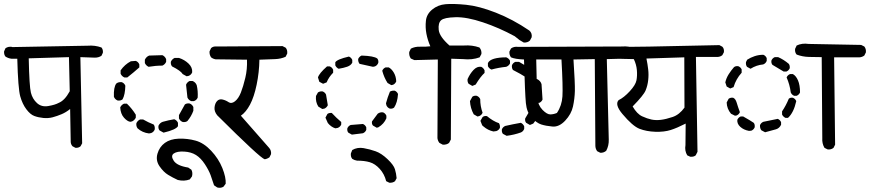

<svg xmlns="http://www.w3.org/2000/svg" viewBox="-29 -784 4309 951"><path d="M344.7 -51.8 330.1 -59.6Q322.3 -68.4 321.3 -80.1L318.4 -244.1Q297.9 -227.5 275.9 -218.3Q253.9 -209 231.9 -203.1Q210 -197.3 185.5 -199.7Q161.1 -202.1 141.1 -209.5Q121.1 -216.8 101.6 -242.7Q82 -268.6 71.3 -306.6Q60.5 -344.7 56.6 -493.2H27.3Q11.7 -495.1 -2 -503.9Q-9.8 -513.7 -8.8 -529.3L-2 -544.9Q11.7 -554.7 30.3 -551.8L31.2 -550.8L405.3 -557.6Q441.4 -560.5 473.6 -548.8Q482.4 -538.1 480.5 -522.5L473.6 -507.8Q459 -498 439.5 -498.5Q419.9 -499 369.1 -501L377.9 -74.2L370.1 -59.6Q360.4 -50.8 344.7 -51.8ZM261.7 -274.4Q276.4 -280.3 290 -294.4Q303.7 -308.6 316.4 -332L312.5 -501L113.3 -495.1Q116.2 -356.4 124 -325.2Q131.8 -293.9 154.3 -273.4Q176.8 -252.9 210.4 -258.8Q244.1 -264.6 261.7 -274.4Z M1046.9 144.5 1031.2 133.8Q1023.4 108.4 1014.2 83.5Q1004.9 58.6 985.4 28.8Q965.8 -1 941.9 -16.1Q918 -31.2 883.3 -33.2Q848.6 -35.2 832 -23.9Q815.4 -12.7 831.5 12.2Q847.7 37.1 903.3 45.9L918.9 56.6Q926.8 71.3 921.9 89.8L911.1 104.5Q883.8 115.2 851.6 107.4Q826.2 95.7 803.7 82Q781.2 68.4 761.2 39.6Q741.2 10.7 751 -22.9Q760.7 -56.6 787.6 -76.2Q814.5 -95.7 856.9 -97.2Q899.4 -98.6 939.9 -87.4Q980.5 -76.2 1017.1 -37.1Q1053.7 2 1072.3 48.3Q1090.8 94.7 1088.9 126L1078.1 140.6Q1064.5 149.4 1046.9 144.5ZM709 -123Q675.8 -127 652.3 -148.4Q644.5 -159.2 646.5 -173.8Q652.3 -186.5 665 -192.4H679.7Q705.1 -177.7 732.4 -167Q739.3 -157.2 737.3 -142.6Q732.4 -129.9 719.7 -125ZM781.2 -127 761.7 -137.7Q753.9 -146.5 755.9 -161.1Q762.7 -175.8 777.3 -180.7Q804.7 -188.5 834 -193.4Q846.7 -188.5 852.5 -175.8V-159.2Q842.8 -141.6 781.2 -127ZM876 -179.7Q863.3 -184.6 857.4 -197.3V-213.9L886.7 -266.6Q895.5 -273.4 910.2 -271.5Q922.9 -266.6 928.7 -253.9V-235.4Q918.9 -208 899.4 -184.6Q890.6 -177.7 876 -179.7ZM616.2 -180.7Q601.6 -182.6 585 -201.2Q568.4 -219.7 566.4 -252Q572.3 -264.6 585 -270.5H599.6Q625 -246.1 643.6 -215.8V-201.2Q637.7 -188.5 625 -182.6ZM918 -283.2Q905.3 -288.1 899.4 -300.8L892.6 -364.3Q897.5 -377 910.2 -382.8H924.8Q939.5 -377 945.3 -362.3Q952.1 -334 950.2 -300.8Q945.3 -288.1 931.6 -283.2ZM553.7 -286.1Q540 -292 535.2 -304.7Q533.2 -351.6 546.9 -370.1Q557.6 -378.9 574.2 -377Q586.9 -372.1 591.8 -359.4Q590.8 -315.4 578.1 -292Q568.4 -284.2 553.7 -286.1ZM586.9 -400.4Q574.2 -406.2 568.4 -418.9V-435.5Q588.9 -464.8 619.1 -480.5L643.6 -482.4Q656.2 -477.5 661.1 -464.8V-450.2Q633.8 -425.8 601.6 -400.4ZM895.5 -406.2 876 -417Q866.2 -433.6 823.2 -455.1Q815.4 -464.8 817.4 -478.5Q823.2 -491.2 835.9 -497.1H857.4Q884.8 -488.3 904.8 -469.2Q924.8 -450.2 922.9 -425.8Q918 -413.1 905.3 -408.2ZM707 -453.1Q694.3 -459 688.5 -471.7V-488.3Q696.3 -503.9 710 -508.8L775.4 -510.7Q788.1 -504.9 793.9 -491.2V-477.5Q788.1 -464.8 775.4 -459Q741.2 -459 707 -453.1Z M1282.2 4.9Q1259.8 -1 1046.9 -212.9Q1031.2 -232.4 1033.7 -252.9Q1036.1 -273.4 1046.9 -284.2Q1057.6 -294.9 1073.7 -291Q1089.8 -287.1 1103.5 -277.8Q1117.2 -268.6 1134.8 -282.2Q1152.3 -295.9 1164.1 -325.7Q1175.8 -355.5 1186 -398.4Q1196.3 -441.4 1194.3 -488.3L1039.1 -490.2Q1026.4 -492.2 1016.6 -500Q1007.8 -512.7 1008.8 -529.3L1016.6 -545.9Q1027.3 -555.7 1044.9 -553.7L1370.1 -555.7L1385.7 -547.9Q1395.5 -537.1 1393.6 -518.6L1385.7 -502.9Q1362.3 -492.2 1333.5 -491.2Q1304.7 -490.2 1255.9 -488.3Q1254.9 -425.8 1242.2 -364.7Q1229.5 -303.7 1209.5 -266.1Q1189.5 -228.5 1164.1 -210.9L1304.7 -50.8Q1315.4 -38.1 1313.5 -20.5L1305.7 -4.9Q1294.9 2.9 1282.2 4.9Z M1899.4 121.1 1883.8 113.3Q1875 78.1 1852.1 52.7Q1829.1 27.3 1802.7 19.5Q1776.4 11.7 1739.3 11.7Q1726.6 9.8 1715.8 2.9Q1707 -7.8 1709 -24.4L1715.8 -41Q1741.2 -55.7 1772 -50.3Q1802.7 -44.9 1831.5 -34.7Q1860.4 -24.4 1890.6 4.4Q1920.9 33.2 1927.2 54.2Q1933.6 75.2 1935.5 98.6L1927.7 113.3Q1917 122.1 1899.4 121.1ZM1713.9 -117.2 1696.3 -127Q1689.5 -134.8 1691.4 -148.4Q1696.3 -160.2 1708 -165L1768.6 -169.9Q1780.3 -165 1785.2 -153.3V-140.6Q1780.3 -128.9 1768.6 -124ZM1631.8 -148.4Q1610.4 -155.3 1594.7 -174.8L1583 -201.2L1592.8 -219.7Q1600.6 -225.6 1614.3 -224.6Q1635.7 -201.2 1661.1 -179.7V-167Q1656.2 -155.3 1643.6 -150.4ZM1836.9 -151.4 1818.4 -162.1Q1811.5 -169.9 1813.5 -182.6L1841.8 -220.7Q1853.5 -229.5 1868.2 -227.5Q1879.9 -222.7 1884.8 -210.9V-198.2Q1873 -169.9 1844.7 -153.3ZM1567.4 -244.1 1547.9 -255.9Q1533.2 -278.3 1536.1 -308.6L1545.9 -326.2Q1556.6 -333 1569.3 -331.1Q1581.1 -326.2 1585.9 -315.4Q1589.8 -294.9 1594.7 -262.7Q1588.9 -251 1578.1 -246.1ZM1901.4 -246.1Q1889.6 -251 1884.8 -262.7L1882.8 -272.5Q1890.6 -301.8 1902.3 -330.1Q1912.1 -335.9 1925.8 -335Q1937.5 -330.1 1942.4 -318.4Q1939.5 -275.4 1922.9 -251Q1914.1 -244.1 1901.4 -246.1ZM1909.2 -362.3 1890.6 -373Q1873 -400.4 1864.3 -433.6Q1869.1 -445.3 1880.9 -450.2H1896.5Q1911.1 -442.4 1921.9 -423.8Q1932.6 -405.3 1933.6 -380.9Q1928.7 -369.1 1918 -364.3ZM1571.3 -369.1 1552.7 -378.9 1545.9 -400.4Q1551.8 -420.9 1590.8 -455.1H1604.5Q1616.2 -450.2 1621.1 -438.5V-423.8Q1599.6 -402.3 1588.9 -376ZM1648.4 -443.4Q1637.7 -448.2 1631.8 -460V-475.6Q1640.6 -490.2 1699.2 -503.9Q1710.9 -499 1715.8 -487.3V-473.6Q1709 -460 1690.9 -453.6Q1672.9 -447.3 1648.4 -443.4ZM1818.4 -453.1Q1785.2 -460 1752 -467.8Q1744.1 -477.5 1745.1 -492.2Q1751 -503.9 1761.7 -508.8Q1823.2 -506.8 1839.8 -494.1Q1846.7 -485.4 1844.7 -472.7Q1839.8 -460 1828.1 -455.1Z M2164.1 -67.4 2147.5 -76.2Q2139.6 -85.9 2137.7 -99.6L2139.6 -489.3L2023.4 -486.3L2005.9 -494.1Q1996.1 -507.8 1998 -526.4L2005.9 -543Q2026.4 -553.7 2052.2 -552.7Q2078.1 -551.8 2102.5 -554.7Q2088.9 -585.9 2083 -617.2Q2077.1 -648.4 2080.6 -681.2Q2084 -713.9 2111.8 -736.8Q2139.6 -759.8 2177.7 -763.2Q2215.8 -766.6 2279.8 -760.3Q2343.8 -753.9 2427.2 -721.2Q2510.7 -688.5 2592.8 -632.8Q2607.4 -620.1 2604.5 -599.6L2595.7 -583Q2584 -572.3 2565.4 -573.2L2543.9 -585.9L2520.5 -604.5Q2443.4 -646.5 2363.3 -673.3Q2283.2 -700.2 2227.1 -698.7Q2170.9 -697.3 2155.8 -683.6Q2140.6 -669.9 2144 -636.2Q2147.5 -602.5 2197.3 -558.6H2269.5Q2309.6 -561.5 2345.7 -548.8Q2357.4 -535.2 2355.5 -516.6L2346.7 -500Q2309.6 -486.3 2264.6 -491.2L2206.1 -493.2L2204.1 -92.8L2195.3 -76.2Q2183.6 -66.4 2164.1 -67.4ZM2480.5 -111.3 2461.9 -121.1Q2455.1 -129.9 2457 -143.6Q2461.9 -155.3 2473.6 -160.2Q2511.7 -168.9 2550.8 -175.8Q2562.5 -169.9 2567.4 -158.2V-145.5Q2562.5 -132.8 2550.8 -127.9Q2518.6 -116.2 2480.5 -111.3ZM2415 -132.8Q2387.7 -138.7 2366.2 -157.2L2359.4 -163.1L2350.6 -185.5L2361.3 -204.1Q2369.1 -210.9 2382.8 -209Q2413.1 -183.6 2442.4 -173.8Q2448.2 -165 2447.3 -151.4Q2442.4 -139.6 2429.7 -134.8ZM2595.7 -165 2577.1 -175.8Q2570.3 -183.6 2572.3 -197.3Q2590.8 -227.5 2606.4 -257.8Q2614.3 -264.6 2627.9 -262.7Q2639.6 -257.8 2644.5 -246.1V-230.5Q2634.8 -199.2 2612.3 -171.9ZM2335.9 -207 2317.4 -217.8Q2300.8 -248 2298.8 -283.2L2310.5 -304.7Q2319.3 -311.5 2332 -309.6Q2344.7 -304.7 2349.6 -293Q2349.6 -257.8 2361.3 -225.6Q2356.4 -213.9 2344.7 -209ZM2627.9 -274.4Q2614.3 -281.2 2609.4 -294.9Q2609.4 -336.9 2599.6 -375Q2604.5 -386.7 2616.2 -392.6H2630.9Q2648.4 -383.8 2653.3 -367.2L2658.2 -291Q2653.3 -279.3 2641.6 -274.4ZM2310.5 -358.4 2292 -369.1Q2285.2 -378.9 2287.1 -392.6Q2298.8 -418.9 2316.4 -437.5Q2334 -456.1 2354.5 -453.1Q2366.2 -447.3 2371.1 -435.5V-422.9Q2350.6 -404.3 2327.1 -365.2ZM2582 -397.5Q2548.8 -418.9 2511.7 -437.5Q2504.9 -447.3 2506.8 -460.9Q2511.7 -472.7 2523.4 -477.5H2542L2607.4 -439.5Q2614.3 -429.7 2612.3 -414.1Q2607.4 -402.3 2595.7 -397.5ZM2405.3 -439.5Q2393.6 -444.3 2387.7 -456.1V-471.7Q2394.5 -486.3 2418.5 -493.2Q2442.4 -500 2478.5 -500Q2491.2 -495.1 2497.1 -483.4V-469.7Q2491.2 -458 2478.5 -453.1Q2440.4 -449.2 2405.3 -439.5Z M2944.3 -27.3 2928.7 -35.2Q2919.9 -47.9 2919.9 -62.5L2917 -491.2L2811.5 -489.3Q2819.3 -372.1 2818.4 -333.5Q2817.4 -294.9 2809.1 -256.8Q2800.8 -218.8 2770.5 -186.5Q2740.2 -154.3 2707.5 -157.2Q2674.8 -160.2 2651.9 -167.5Q2628.9 -174.8 2604.5 -201.2Q2580.1 -227.5 2575.7 -273.4Q2571.3 -319.3 2566.4 -489.3Q2521.5 -491.2 2502 -500Q2493.2 -511.7 2494.1 -528.3L2502 -543.9Q2516.6 -554.7 2537.1 -551.8L3052.7 -553.7Q3085 -556.6 3112.3 -544.9Q3122.1 -534.2 3120.1 -517.6L3112.3 -502Q3085 -488.3 3049.8 -493.2L2976.6 -491.2L2986.3 -92.8Q2987.3 -62.5 2973.6 -37.1Q2960.9 -26.4 2944.3 -27.3ZM2729.5 -224.6Q2753.9 -260.7 2756.8 -306.6Q2759.8 -352.5 2752 -489.3H2627Q2629.9 -334 2632.8 -298.3Q2635.7 -262.7 2658.2 -239.7Q2680.7 -216.8 2697.3 -217.3Q2713.9 -217.8 2729.5 -224.6Z M3389.6 -7.8 3375 -14.6Q3361.3 -37.1 3366.2 -65.4L3367.2 -171.9Q3325.2 -150.4 3293 -140.1Q3260.7 -129.9 3216.8 -131.3Q3172.9 -132.8 3138.7 -146Q3104.5 -159.2 3053.7 -219.7Q3014.6 -266.6 3035.2 -288.1Q3061.5 -300.8 3090.3 -332Q3119.1 -363.3 3123.5 -386.2Q3127.9 -409.2 3125.5 -437Q3123 -464.8 3110.4 -491.2L3023.4 -493.2Q3011.7 -495.1 3002.9 -502.9Q2994.1 -512.7 2995.1 -529.3L3002.9 -544.9Q3031.2 -555.7 3054.7 -552.7Q3078.1 -549.8 3534.2 -560.5L3548.8 -552.7Q3558.6 -543 3556.6 -525.4L3548.8 -510.7Q3539.1 -502.9 3526.4 -502H3418L3425.8 -32.2L3417 -14.6Q3406.2 -5.9 3389.6 -7.8ZM3361.3 -251 3360.4 -500 3172.9 -494.1Q3178.7 -465.8 3181.6 -439.9Q3184.6 -414.1 3181.6 -387.2Q3178.7 -360.4 3168.9 -336.4Q3159.2 -312.5 3104.5 -256.8Q3126 -219.7 3151.4 -208Q3176.8 -196.3 3197.8 -191.9Q3218.8 -187.5 3244.1 -190.4Q3269.5 -193.4 3302.7 -204.6Q3335.9 -215.8 3361.3 -251Z M4070.3 -43.9 4054.7 -51.8Q4042 -73.2 4043.9 -100.6L4041 -501Q4009.8 -501 3977.5 -502Q3945.3 -502.9 3917 -513.7Q3907.2 -524.4 3909.2 -542L3917 -558.6Q3943.4 -571.3 3976.6 -566.4L4236.3 -561.5L4252 -553.7Q4261.7 -542 4259.8 -524.4L4252 -508.8Q4241.2 -501 4228.5 -500H4102.5L4107.4 -67.4L4099.6 -51.8Q4087.9 -42 4070.3 -43.9ZM3760.7 -128.9 3742.2 -138.7Q3734.4 -148.4 3735.4 -164.1Q3740.2 -175.8 3752 -180.7Q3788.1 -187.5 3823.2 -195.3Q3835 -190.4 3839.8 -178.7V-166Q3831.1 -148.4 3814.5 -143.6ZM3680.7 -135.7Q3654.3 -140.6 3637.7 -155.8Q3621.1 -170.9 3623 -190.4Q3627.9 -202.1 3639.6 -207H3652.3Q3690.4 -185.5 3704.1 -175.8Q3710.9 -168 3709 -153.3Q3704.1 -141.6 3692.4 -136.7ZM3861.3 -200.2Q3849.6 -206.1 3844.7 -216.8V-232.4Q3864.3 -261.7 3877.9 -294.9Q3885.7 -301.8 3898.4 -299.8Q3910.2 -294.9 3915 -283.2Q3902.3 -225.6 3874 -200.2ZM3611.3 -210.9 3591.8 -220.7Q3571.3 -245.1 3570.3 -276.4L3580.1 -294.9Q3589.8 -301.8 3602.5 -299.8Q3614.3 -294.9 3620.1 -274.9Q3626 -254.9 3635.7 -228.5Q3630.9 -216.8 3619.1 -211.9ZM3904.3 -309.6Q3892.6 -314.5 3887.7 -326.2Q3882.8 -365.2 3867.2 -400.4Q3872.1 -412.1 3883.8 -417H3898.4Q3914.1 -408.2 3923.8 -385.3Q3933.6 -362.3 3933.6 -326.2Q3928.7 -314.5 3917 -309.6ZM3587.9 -345.7 3570.3 -355.5 3563.5 -376Q3568.4 -397.5 3580.1 -416Q3591.8 -434.6 3606.4 -451.2Q3614.3 -458 3627.9 -456.1Q3639.6 -451.2 3644.5 -440.4V-423.8Q3616.2 -392.6 3604.5 -352.5ZM3852.5 -429.7 3796.9 -462.9Q3790 -471.7 3792 -484.4Q3796.9 -496.1 3808.6 -501H3825.2Q3852.5 -489.3 3877.9 -467.8Q3883.8 -460 3882.8 -446.3Q3877.9 -434.6 3866.2 -429.7ZM3688.5 -443.4 3670.9 -453.1Q3664.1 -462.9 3666 -476.6L3671.9 -488.3Q3688.5 -499 3709 -505.9Q3729.5 -512.7 3752 -512.7Q3763.7 -507.8 3768.6 -496.1V-482.4Q3763.7 -469.7 3751 -464.8Q3717.8 -461.9 3688.5 -443.4Z"/></svg>

Font: JasonHandwriting2
Style: Regular
Weight: 400
Version: Version 1.05.10